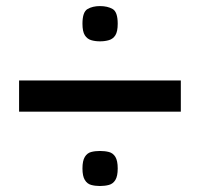

<svg xmlns="http://www.w3.org/2000/svg" viewBox="-20 -796 669 641"><path d="M583.7 -527.3V-423.3H43.7V-527.3ZM313.7 -658Q297.3 -658 284.2 -662Q271 -666 263.2 -678.3Q255.3 -690.7 255.3 -716.8Q255.3 -756.1 272.3 -765.9Q289.3 -775.7 313.7 -775.7Q339.1 -775.7 356 -765.9Q373 -756.1 373 -716.8Q373 -690.7 365.2 -678.3Q357.3 -666 343.8 -662Q330.3 -658 313.7 -658ZM313.7 -175Q297.3 -175 284.2 -178.7Q271 -182.3 263.2 -195.2Q255.3 -208 255.3 -233.7Q255.3 -259.3 263.2 -272.2Q271 -285 284.2 -288.5Q297.3 -292 313.7 -292Q330.3 -292 343.8 -288.5Q357.3 -285 365.2 -272.2Q373 -259.3 373 -233.7Q373 -208 365.2 -195.2Q357.3 -182.3 343.8 -178.7Q330.3 -175 313.7 -175Z"/></svg>

Font: Matangi Light
Style: Regular
Weight: 300
Designer: Prashant Pant
Foundry: The Graphic Ant
Version: Version 3.002